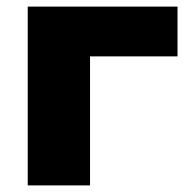

<svg xmlns="http://www.w3.org/2000/svg" viewBox="-20 -562 568 582"><path d="M64 0V-542H518.1V-391.1H252.9V0Z"/></svg>

Font: Montserrat ExtraBold
Style: Regular
Weight: 800
Designer: Julieta Ulanovsky
Foundry: Julieta Ulanovsky
Version: Version 9.000